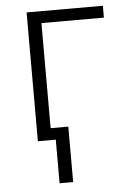

<svg xmlns="http://www.w3.org/2000/svg" viewBox="-52 -571 528 790"><g transform="rotate(-5 212.0 -176.0)"><path d="M403 -532V-483H145V-49H218V180H162V0H88V-532Z"/></g></svg>

Font: Noto Sans Light
Style: Regular
Weight: 300
Designer: Monotype Design Team
Foundry: Monotype Imaging Inc.
Version: Version 2.007